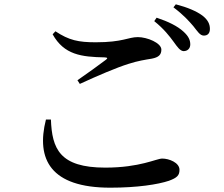

<svg xmlns="http://www.w3.org/2000/svg" viewBox="-20 -846 1040 890"><path d="M785 -652C803 -627 815 -610 831 -609C849 -609 862 -621 862 -640C862 -660 854 -678 831 -699C803 -725 760 -746 706 -764L695 -748C740 -712 766 -678 785 -652ZM876 -725C896 -700 907 -681 925 -681C943 -681 953 -692 953 -712C953 -734 944 -754 918 -774C891 -794 849 -812 795 -826L784 -812C833 -775 856 -748 876 -725ZM224 -687C277 -592 357 -582 466 -580C479 -579 480 -576 471 -569C439 -545 383 -504 339 -474L350 -457C430 -494 521 -533 576 -550C619 -564 653 -569 683 -574C715 -580 728 -592 728 -616C728 -647 662 -674 619 -674C574 -674 550 -650 424 -650C344 -650 300 -659 237 -701ZM216 -292C221 -157 256 -69 468 -69C629 -69 705 -111 732 -111C764 -111 812 -92 812 -59C812 -33 801 -22 763 -8C712 9 617 24 491 24C215 24 146 -107 193 -292Z"/></svg>

Font: Noto Serif JP SemiBold
Style: Regular
Weight: 600
Designer: Ryoko NISHIZUKA 西塚涼子 (kana & ideographs); Frank Grießhammer (Latin, Greek & Cyrillic); Wenlong ZHANG 张文龙 (bopomofo); San
Foundry: Adobe
Version: Version 2.001;hotconv 1.1.0;makeotfexe 2.6.0